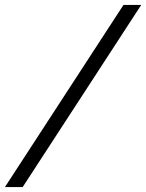

<svg xmlns="http://www.w3.org/2000/svg" viewBox="-88 -747 593 779"><path d="M-68 12 413 -727H485L4 12Z"/></svg>

Font: Justus
Style: ItalicOldstyle
Weight: 400
Italic angle: -12°
Version: Version 001.001